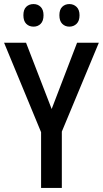

<svg xmlns="http://www.w3.org/2000/svg" viewBox="-20 -924 506 944"><path d="M234 -388 359 -714H466L284 -277V0H182V-274L0 -714H108ZM95 -849Q95 -877 109 -890.5Q123 -904 145 -904Q166 -904 180 -890Q194 -876 194 -849Q194 -821 180 -807Q166 -793 145 -793Q123 -793 109 -807Q95 -821 95 -849ZM272 -849Q272 -877 286 -890.5Q300 -904 321 -904Q342 -904 356.5 -890Q371 -876 371 -849Q371 -821 356.5 -807Q342 -793 321 -793Q300 -793 286 -807Q272 -821 272 -849Z"/></svg>

Font: Noto Sans Khmer Condensed Medium
Style: Regular
Weight: 500
Width: 3
Designer: Danh Hong and the Monotype Design Team
Foundry: Monotype Imaging Inc.
Version: Version 2.004; ttfautohint (v1.8.4.7-5d5b)